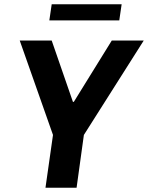

<svg xmlns="http://www.w3.org/2000/svg" viewBox="-20 -875 690 895"><path d="M192 0 227 -246 72 -686H221L320 -400H324L501 -686H650L371 -246L337 0ZM210 -780 221 -855H547L536 -780Z"/></svg>

Font: Chivo Mono SemiBold
Style: Italic
Weight: 600
Italic angle: -8.05°
Monospace: yes
Version: Version 1.008